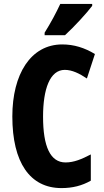

<svg xmlns="http://www.w3.org/2000/svg" viewBox="-20 -1002 531 981"><path d="M451 -972V-982H288C267 -937 241 -888 208 -835V-822H312C360 -866 424 -936 451 -972ZM311 -645C348 -645 385 -627 424 -601L465 -726C412 -758 358 -775 298 -775C137 -775 43 -623 43 -407C43 -172 133 -41 294 -41C350 -41 399 -53 444 -79V-213C398 -189 358 -172 315 -172C237 -172 200 -253 200 -406C200 -547 235 -645 311 -645Z"/></svg>

Font: Noto Sans Tamil UI ExtraCondensed ExtraBold
Style: Regular
Weight: 800
Width: 2
Designer: Jelle Bosma - Monotype Design Team
Foundry: Monotype Imaging Inc.
Version: Version 2.004